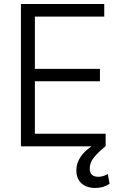

<svg xmlns="http://www.w3.org/2000/svg" viewBox="-20 -727 602 954"><path d="M84 -707H498V-644.5H153.3V-384.8H476.6V-323.2H153.3V-62.5H504.9V0H503.9Q465.8 31.2 445.8 56.6Q425.8 82 425.8 110.4Q425.8 151.4 468.8 151.4Q492.2 151.4 515.6 137.7L524.4 186.5Q492.7 207 453.1 207Q410.6 207 385 184.1Q359.4 161.1 359.4 119.1Q359.4 52.2 434.6 0H84Z"/></svg>

Font: Pretendard JP Light
Style: Regular
Weight: 300
Designer: Base glyphs from Inter by Rasmus Andersson; Hangeul glyphs from Noto Sans CJK(Source Han Sans) by Jang Soo-young and Kan
Foundry: Kil Hyung-jin
Version: Version 1.309